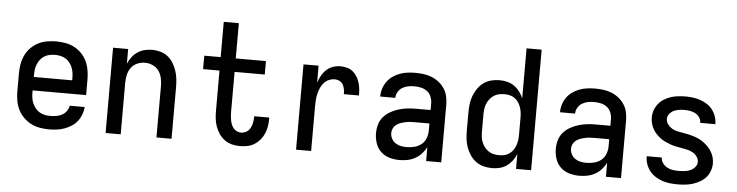

<svg xmlns="http://www.w3.org/2000/svg" viewBox="-46 -946 4475 1166"><g transform="rotate(5 2192.0 -363.5)"><path d="M276 8Q248 8 219.5 3Q191 -2 166 -15Q141 -28 120.5 -48.5Q100 -69 87.5 -94.5Q75 -120 70 -148Q65 -176 65 -205V-315Q65 -344 70 -372Q75 -400 87 -425.5Q99 -451 119 -471.5Q139 -492 164 -505Q189 -518 217.5 -523Q246 -528 274 -528Q302 -528 330.5 -523Q359 -518 384 -505Q409 -492 429 -471.5Q449 -451 461 -425.5Q473 -400 478 -372Q483 -344 483 -315V-219H157V-205Q157 -188 159.5 -171.5Q162 -155 169 -139.5Q176 -124 186.5 -111Q197 -98 211.5 -89.5Q226 -81 242.5 -77.5Q259 -74 276 -74Q295 -74 313.5 -77Q332 -80 348 -88.5Q364 -97 375.5 -112.5Q387 -128 389 -146H481Q479 -123 470.5 -100Q462 -77 447.5 -58.5Q433 -40 412.5 -27Q392 -14 369.5 -6Q347 2 323.5 5Q300 8 276 8ZM157 -301H391V-315Q391 -332 388.5 -348.5Q386 -365 379.5 -380.5Q373 -396 362.5 -409Q352 -422 338 -430.5Q324 -439 307.5 -442.5Q291 -446 274 -446Q257 -446 240.5 -442.5Q224 -439 210 -430.5Q196 -422 185.5 -409Q175 -396 168.5 -380.5Q162 -365 159.5 -348.5Q157 -332 157 -315Z M621 0V-520H713V-430Q722 -452 736.5 -471Q751 -490 770 -503Q789 -516 812 -522Q835 -528 859 -528Q884 -528 909 -521Q934 -514 954 -498.5Q974 -483 987.5 -461Q1001 -439 1009 -415Q1017 -391 1020 -366Q1023 -341 1023 -315V0H931V-315Q931 -339 925.5 -363Q920 -387 906 -406.5Q892 -426 869 -436Q846 -446 822 -446Q798 -446 775 -436Q752 -426 738 -406.5Q724 -387 718.5 -363Q713 -339 713 -315V0Z M1440 8Q1415 8 1391 2Q1367 -4 1347 -18.5Q1327 -33 1313 -53.5Q1299 -74 1290.5 -97.5Q1282 -121 1279.5 -145.5Q1277 -170 1277 -195V-438H1177V-520H1277V-735H1369V-520H1553V-438H1369V-195Q1369 -182 1370 -168.5Q1371 -155 1373.5 -142.5Q1376 -130 1381 -117.5Q1386 -105 1394.5 -95Q1403 -85 1415 -79.5Q1427 -74 1440 -74Q1457 -74 1472.5 -83Q1488 -92 1496 -107.5Q1504 -123 1507.5 -140Q1511 -157 1511 -174V-180H1603V-170Q1603 -147 1599 -124.5Q1595 -102 1586 -81Q1577 -60 1562 -42.5Q1547 -25 1527.5 -13Q1508 -1 1485.5 3.5Q1463 8 1440 8Z M1782 0V-520H1874V-416Q1881 -438 1892.5 -459Q1904 -480 1921 -496Q1938 -512 1960.5 -520Q1983 -528 2007 -528Q2026 -528 2046 -523Q2066 -518 2081.5 -505.5Q2097 -493 2107.5 -476Q2118 -459 2124 -440Q2130 -421 2132 -401Q2134 -381 2134 -361H2042Q2042 -376 2039.5 -391Q2037 -406 2029.5 -419Q2022 -432 2008.5 -439Q1995 -446 1980 -446Q1961 -446 1943.5 -438.5Q1926 -431 1913.5 -417Q1901 -403 1893.5 -385.5Q1886 -368 1881.5 -350Q1877 -332 1875.5 -313Q1874 -294 1874 -276V0Z M2413 8Q2382 8 2352 -0.5Q2322 -9 2299.5 -30Q2277 -51 2267 -81Q2257 -111 2257 -142Q2257 -169 2264.5 -195.5Q2272 -222 2289.5 -242Q2307 -262 2330.5 -275.5Q2354 -289 2380 -297Q2406 -305 2432.5 -308Q2459 -311 2486 -311H2575V-352Q2575 -372 2567 -392Q2559 -412 2542.5 -424.5Q2526 -437 2505.5 -441.5Q2485 -446 2464 -446Q2445 -446 2426.5 -442.5Q2408 -439 2391.5 -429Q2375 -419 2365 -402Q2355 -385 2355 -366H2263Q2263 -391 2270.5 -414.5Q2278 -438 2292 -457.5Q2306 -477 2326 -491Q2346 -505 2369 -513.5Q2392 -522 2416 -525Q2440 -528 2464 -528Q2490 -528 2515.5 -524.5Q2541 -521 2564.5 -511.5Q2588 -502 2608 -486Q2628 -470 2642 -448.5Q2656 -427 2661.5 -402Q2667 -377 2667 -352V0H2575V-85Q2564 -63 2547 -44.5Q2530 -26 2508.5 -14Q2487 -2 2462.5 3Q2438 8 2413 8ZM2449 -74Q2473 -74 2496.5 -80Q2520 -86 2538.5 -100.5Q2557 -115 2566 -138Q2575 -161 2575 -184V-229H2486Q2471 -229 2456.5 -228Q2442 -227 2428 -224Q2414 -221 2400 -216Q2386 -211 2374 -202Q2362 -193 2355.5 -179.5Q2349 -166 2349 -152Q2349 -134 2357.5 -117.5Q2366 -101 2381 -91Q2396 -81 2413.5 -77.5Q2431 -74 2449 -74Z M2977 8Q2951 8 2925.5 1.5Q2900 -5 2879 -20.5Q2858 -36 2843.5 -57.5Q2829 -79 2820 -103Q2811 -127 2808 -153Q2805 -179 2805 -205V-315Q2805 -341 2808 -367Q2811 -393 2820 -417Q2829 -441 2843.5 -462.5Q2858 -484 2879 -499.5Q2900 -515 2925.5 -521.5Q2951 -528 2977 -528Q3000 -528 3023 -522.5Q3046 -517 3065.5 -503.5Q3085 -490 3099.5 -471Q3114 -452 3123 -430V-735H3215V0H3123V-90Q3114 -68 3099.5 -49Q3085 -30 3065.5 -16.5Q3046 -3 3023 2.5Q3000 8 2977 8ZM3013 -74Q3030 -74 3045.5 -77.5Q3061 -81 3074.5 -90.5Q3088 -100 3097.5 -113Q3107 -126 3112.5 -141Q3118 -156 3120.5 -172.5Q3123 -189 3123 -205V-315Q3123 -331 3120.5 -347.5Q3118 -364 3112.5 -379Q3107 -394 3097.5 -407.5Q3088 -421 3074.5 -430Q3061 -439 3045 -442.5Q3029 -446 3013 -446Q2997 -446 2980.5 -442.5Q2964 -439 2950 -430Q2936 -421 2925.5 -408Q2915 -395 2908.5 -380Q2902 -365 2899.5 -348.5Q2897 -332 2897 -315V-205Q2897 -188 2899.5 -171.5Q2902 -155 2908.5 -140Q2915 -125 2925.5 -112Q2936 -99 2950 -90Q2964 -81 2980.5 -77.5Q2997 -74 3013 -74Z M3509 8Q3478 8 3448 -0.5Q3418 -9 3395.5 -30Q3373 -51 3363 -81Q3353 -111 3353 -142Q3353 -169 3360.5 -195.5Q3368 -222 3385.5 -242Q3403 -262 3426.5 -275.5Q3450 -289 3476 -297Q3502 -305 3528.5 -308Q3555 -311 3582 -311H3671V-352Q3671 -372 3663 -392Q3655 -412 3638.5 -424.5Q3622 -437 3601.5 -441.5Q3581 -446 3560 -446Q3541 -446 3522.5 -442.5Q3504 -439 3487.5 -429Q3471 -419 3461 -402Q3451 -385 3451 -366H3359Q3359 -391 3366.5 -414.5Q3374 -438 3388 -457.5Q3402 -477 3422 -491Q3442 -505 3465 -513.5Q3488 -522 3512 -525Q3536 -528 3560 -528Q3586 -528 3611.5 -524.5Q3637 -521 3660.5 -511.5Q3684 -502 3704 -486Q3724 -470 3738 -448.5Q3752 -427 3757.5 -402Q3763 -377 3763 -352V0H3671V-85Q3660 -63 3643 -44.5Q3626 -26 3604.5 -14Q3583 -2 3558.5 3Q3534 8 3509 8ZM3545 -74Q3569 -74 3592.5 -80Q3616 -86 3634.5 -100.5Q3653 -115 3662 -138Q3671 -161 3671 -184V-229H3582Q3567 -229 3552.5 -228Q3538 -227 3524 -224Q3510 -221 3496 -216Q3482 -211 3470 -202Q3458 -193 3451.5 -179.5Q3445 -166 3445 -152Q3445 -134 3453.5 -117.5Q3462 -101 3477 -91Q3492 -81 3509.5 -77.5Q3527 -74 3545 -74Z M4109 8Q4085 8 4061.5 5.5Q4038 3 4015.5 -4.5Q3993 -12 3972.5 -25Q3952 -38 3937.5 -56.5Q3923 -75 3915 -97.5Q3907 -120 3907 -144V-146H3999Q3999 -127 4010.5 -111.5Q4022 -96 4038 -87.5Q4054 -79 4072 -76.5Q4090 -74 4109 -74Q4126 -74 4144 -76Q4162 -78 4178 -85Q4194 -92 4206.5 -106Q4219 -120 4219 -138Q4219 -156 4208 -171Q4197 -186 4181.5 -194.5Q4166 -203 4148.5 -207Q4131 -211 4113.5 -214Q4096 -217 4078.5 -220.5Q4061 -224 4044.5 -230Q4028 -236 4012 -243.5Q3996 -251 3981.5 -262Q3967 -273 3955 -286Q3943 -299 3934.5 -314.5Q3926 -330 3921.5 -347.5Q3917 -365 3917 -383Q3917 -406 3924.5 -427.5Q3932 -449 3946.5 -467Q3961 -485 3980.5 -497Q4000 -509 4021.5 -516Q4043 -523 4066 -525.5Q4089 -528 4111 -528Q4134 -528 4157 -525Q4180 -522 4201.5 -514.5Q4223 -507 4242.5 -494.5Q4262 -482 4276 -463.5Q4290 -445 4297.5 -423Q4305 -401 4305 -378V-376H4213V-377Q4213 -394 4203 -409Q4193 -424 4178 -432Q4163 -440 4145.5 -443Q4128 -446 4111 -446Q4094 -446 4077.5 -443.5Q4061 -441 4046 -434Q4031 -427 4020 -413Q4009 -399 4009 -383Q4009 -365 4020 -350Q4031 -335 4046 -326Q4061 -317 4078.5 -313Q4096 -309 4114 -306.5Q4132 -304 4149 -300Q4166 -296 4183 -290.5Q4200 -285 4216 -277Q4232 -269 4246 -258Q4260 -247 4272 -234Q4284 -221 4293 -205.5Q4302 -190 4306.5 -172.5Q4311 -155 4311 -137Q4311 -114 4303 -91.5Q4295 -69 4279.5 -51.5Q4264 -34 4243.5 -22.5Q4223 -11 4201 -4Q4179 3 4155.5 5.5Q4132 8 4109 8Z"/></g></svg>

Font: Iosevka Semi-Condensed Medium
Style: Regular
Weight: 500
Monospace: yes
Designer: Belleve Invis
Foundry: Belleve Invis
Version: Version 27.3.5